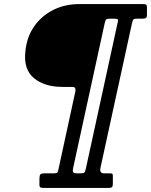

<svg xmlns="http://www.w3.org/2000/svg" viewBox="-20 -770 740 940"><path d="M104 -515.5Q110 -586.5 146.2 -639.2Q182.5 -692 240 -721Q297.5 -750 367.5 -750H680.5Q691 -750 695.2 -747.2Q699.5 -744.5 699.5 -733V-699Q699.5 -684.5 694.2 -681.5Q689 -678.5 674.5 -678.5H649.5Q635 -678.5 632 -673.2Q629 -668 625.5 -653L472 51Q466 78.5 489 78.5H515Q524.5 78.5 528.5 80.2Q532.5 82 532.5 92V129.5Q532.5 142 528.2 146Q524 150 511.5 150H195Q185 150 179 148Q173 146 173 135V108Q173 89.5 177.5 84Q182 78.5 200.5 78.5H243.5Q255.5 78.5 259.2 76Q263 73.5 265.5 62L349.5 -325Q350 -338 346 -341.2Q342 -344.5 329.5 -344.5H286.5Q198 -344.5 146.5 -387.2Q95 -430 104 -515.5ZM400 57 557 -664Q559.5 -674 554.8 -676.2Q550 -678.5 539 -678.5H517Q503 -678.5 499.2 -674.2Q495.5 -670 492.5 -656L338 53Q335 65 337.8 71.8Q340.5 78.5 354.5 78.5H372.5Q388.5 78.5 392.5 75.2Q396.5 72 400 57Z"/></svg>

Font: Besley* Narrow Semi
Style: Italic
Weight: 600
Width: 4
Italic angle: -13°
Designer: Owen Earl
Foundry: indestructible type*
Version: Version 3.000; ttfautohint (v1.8.3)